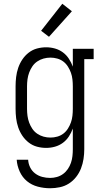

<svg xmlns="http://www.w3.org/2000/svg" viewBox="-20 -780 540 1023"><path d="M247 223Q214 223 181.5 214.5Q149 206 124 185.5Q99 165 85 134Q71 103 69 71H130Q131 92 140.5 111.5Q150 131 167 144Q184 157 205 162.5Q226 168 247 168Q265 168 283 163Q301 158 316 147Q331 136 341.5 120.5Q352 105 358 87.5Q364 70 366 51.5Q368 33 368 15V-95Q360 -73 347 -53Q334 -33 315 -19Q296 -5 273 1.5Q250 8 226 8Q201 8 177 1.5Q153 -5 133 -20.5Q113 -36 99 -57Q85 -78 77 -101.5Q69 -125 66 -150Q63 -175 63 -200V-320Q63 -345 66 -370Q69 -395 77 -418.5Q85 -442 99 -463Q113 -484 133 -499.5Q153 -515 177 -521.5Q201 -528 226 -528Q250 -528 273 -521.5Q296 -515 315 -501Q334 -487 347 -467Q360 -447 368 -425V-520H479V-465H429V15Q429 41 425 67Q421 93 411.5 117.5Q402 142 385.5 163Q369 184 347 198Q325 212 299 217.5Q273 223 247 223ZM249 -47Q267 -47 285 -52Q303 -57 317.5 -68Q332 -79 342 -95Q352 -111 358 -128Q364 -145 366 -163.5Q368 -182 368 -200V-320Q368 -338 366 -356.5Q364 -375 358 -392Q352 -409 342 -425Q332 -441 317.5 -452Q303 -463 285 -468Q267 -473 249 -473Q230 -473 212 -468Q194 -463 178.5 -452.5Q163 -442 152.5 -426.5Q142 -411 135.5 -393.5Q129 -376 126.5 -357.5Q124 -339 124 -320V-200Q124 -181 126.5 -162.5Q129 -144 135.5 -126.5Q142 -109 152.5 -93.5Q163 -78 178.5 -67.5Q194 -57 212 -52Q230 -47 249 -47ZM241 -584 199 -616 312 -760 363 -720Z"/></svg>

Font: Iosevka Curly Slab Light
Style: Regular
Weight: 300
Monospace: yes
Designer: Belleve Invis
Foundry: Belleve Invis
Version: Version 22.1.2; ttfautohint (v1.8.4)